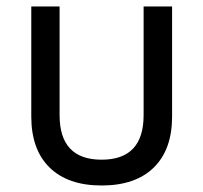

<svg xmlns="http://www.w3.org/2000/svg" viewBox="-20 -566 631 596"><path d="M295.4 9.8Q190.9 9.8 134 -45.9Q77.1 -101.6 77.1 -204.1V-545.9H165V-208.5Q165 -70.3 295.4 -70.3Q425.8 -70.3 425.8 -208.5V-545.9H514.2V-204.1Q514.2 -101.6 457.3 -45.9Q400.4 9.8 295.4 9.8Z"/></svg>

Font: Inter-Regular
Style: Regular
Weight: 400
Designer: Rasmus Andersson
Foundry: rsms
Version: Version 4.000;git-a52131595